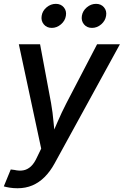

<svg xmlns="http://www.w3.org/2000/svg" viewBox="-32 -771 644 998"><path d="M-12.2 197.8 23.9 109.9 43 112.3Q68.4 118.2 89.6 114.3Q110.8 110.4 128.7 94Q146.5 77.6 161.1 44.9L182.1 1.5L65.9 -541H176.3L233.4 -235.4Q242.2 -185.5 246.3 -136.2Q250.5 -86.9 255.9 -38.1H224.1Q245.6 -86.9 266.8 -136.5Q288.1 -186 313.5 -235.4L472.7 -541H591.3L252 78.1Q229 120.1 200.2 148.9Q171.4 177.7 136.5 192.6Q101.6 207.5 59.1 207.5Q36.6 207.5 17.6 204.3Q-1.5 201.2 -12.2 197.8ZM446.3 -626Q419.9 -626 404.5 -644.5Q389.2 -663.1 393.6 -689Q397.9 -714.8 419.4 -732.9Q440.9 -751 467.3 -751Q493.2 -751 508.5 -732.9Q523.9 -714.8 519.5 -689Q515.6 -663.1 494.1 -644.5Q472.7 -626 446.3 -626ZM237.3 -626Q210.9 -626 195.6 -644.5Q180.2 -663.1 184.6 -689Q188.5 -714.8 210.2 -732.9Q231.9 -751 258.3 -751Q284.2 -751 299.6 -732.9Q314.9 -714.8 310.5 -689Q306.6 -663.1 284.9 -644.5Q263.2 -626 237.3 -626Z"/></svg>

Font: Inter 17pt Medium
Style: Italic
Weight: 500
Italic angle: -9.3988°
Version: Version 4.001;git-66647c0bb